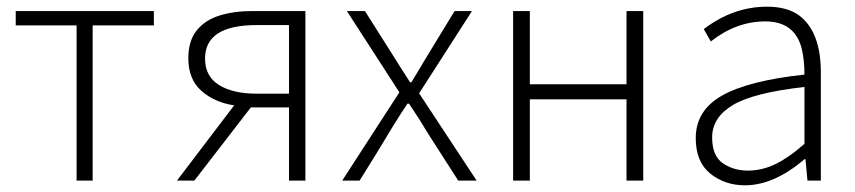

<svg xmlns="http://www.w3.org/2000/svg" viewBox="-20 -543 2557 574"><path d="M257 -3H209V-467H27V-510H440V-467H257Z M893 -3H844V-222H730L561 -3H509L680 -228Q621 -237 582 -271.5Q543 -306 543 -369Q543 -421 568 -452Q593 -483 636 -496.5Q679 -510 735 -510H893ZM844 -263V-468H747Q593 -468 593 -368Q593 -315 634.5 -289Q676 -263 747 -263Z M1405 -3H1350L1262 -140Q1234 -187 1203 -233H1198Q1176 -200 1155 -166Q1106 -84 1055 -3H1003L1174 -267L1017 -510H1071L1152 -382Q1178 -340 1206 -297H1210Q1232 -335 1339 -510H1391L1233 -264Z M1903 -3H1853V-246H1564V-3H1514V-510H1564V-291H1853V-510H1903Z M2207 11Q2147 11 2103.5 -24Q2060 -59 2060 -130Q2060 -213 2139 -257.5Q2218 -302 2385 -320Q2385 -366 2376 -401Q2354 -479 2268 -479Q2181 -479 2105 -419L2084 -456Q2172 -523 2273 -523Q2333 -523 2369 -497Q2434 -448 2434 -326V-3H2394L2388 -67H2385Q2294 11 2207 11ZM2216 -33Q2259 -33 2299.5 -53Q2340 -73 2385 -113V-283Q2233 -266 2171 -229Q2109 -192 2109 -132Q2109 -77 2141 -55Q2173 -33 2216 -33Z"/></svg>

Font: LXGW 975 Gothic SC 200W
Style: Regular
Weight: 200
Version: Version 2.01;February 25, 2021